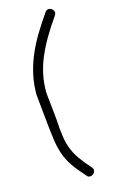

<svg xmlns="http://www.w3.org/2000/svg" viewBox="-135 -793 594 998"><g transform="rotate(-15 162.0 -294.0)"><path d="M259 -701Q223 -650 196 -604Q169 -558 150 -513Q131 -468 121.5 -423Q112 -378 112 -330Q112 -324 114 -305Q116 -286 118.5 -262.5Q121 -239 123.5 -216Q126 -193 127 -180Q130 -124 135.5 -86Q141 -48 153 -17Q165 14 185.5 43.5Q206 73 240 111Q247 118 247 127Q247 138 238.5 146Q230 154 219 154Q208 154 202 145Q164 103 141.5 70.5Q119 38 106.5 3.5Q94 -31 87.5 -73.5Q81 -116 75 -178L60 -328Q60 -383 70.5 -432.5Q81 -482 101 -530.5Q121 -579 150 -628Q179 -677 217 -731Q225 -742 236 -742Q247 -742 255.5 -734Q264 -726 264 -715Q264 -709 259 -701Z"/></g></svg>

Font: Nelagoney
Style: Regular
Weight: 400
Designer: Kanati
Foundry: Kanati and Michael Everson
Version: Version 2.000